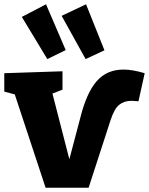

<svg xmlns="http://www.w3.org/2000/svg" viewBox="-24 -875 696 897"><path d="M652 -533 623 -402Q599 -404 590 -404Q556 -404 533 -385.5Q510 -367 493 -315L390 2H189L45 -434L-4 -447V-533L268 -542V-456L221 -438L300 -131L351 -324Q380 -441 427.5 -495.5Q475 -550 553 -550Q595 -550 652 -533ZM283 -641 197 -599 78 -796 191 -855ZM464 -640 376 -599 264 -801 378 -855Z"/></svg>

Font: Bitter Pro ExtraBold
Style: Regular
Weight: 800
Designer: Sol Matas, and Bitter project Authors
Foundry: Sol Matas
Version: Version 1.010